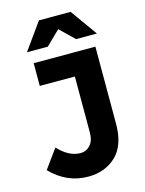

<svg xmlns="http://www.w3.org/2000/svg" viewBox="-136 -1008 828 1094"><g transform="rotate(-15 278.0 -460.5)"><path d="M112 -565V-699H476V-243Q476 -118 411.5 -56Q347 6 246 6Q120 6 26 -91L107 -203Q170 -135 239 -135Q272 -135 295.5 -160.5Q319 -186 319 -237V-565ZM214 -769H91L204 -927H391L504 -769H381L297 -850Z"/></g></svg>

Font: Montreal
Style: Bold
Weight: 700
Designer: Julieta Ulanovsky, usr_local_share
Foundry: Julieta Ulanovsky, usr_local_share
Version: Version 2.001